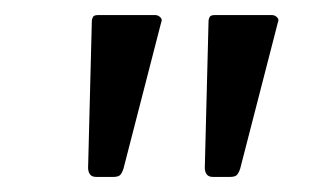

<svg xmlns="http://www.w3.org/2000/svg" viewBox="-20 -762 433 255"><path d="M299 -538Q297 -532 294.5 -529.5Q292 -527 285 -527H263Q257 -527 254.5 -530.5Q252 -534 252 -539L257 -735Q258 -740 260 -741Q262 -742 265 -742H341Q345 -742 348 -739Q351 -736 349 -732ZM144 -538Q142 -532 139.5 -529.5Q137 -527 130 -527H108Q102 -527 99.5 -530.5Q97 -534 97 -539L102 -735Q103 -740 105 -741Q107 -742 110 -742H186Q190 -742 193 -739Q196 -736 194 -732Z"/></svg>

Font: Libre Franklin Light
Style: Italic
Weight: 300
Italic angle: -8°
Designer: Pablo Impallari, Rodrigo Fuenzalida, Nhung Nguyen
Foundry: Impallari Type
Version: Version 3.000